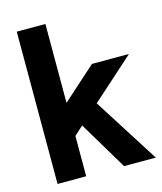

<svg xmlns="http://www.w3.org/2000/svg" viewBox="-116 -867 804 952"><g transform="rotate(-15 286.0 -391.0)"><path d="M60.5 0V-781.7H207.5V-377L379.4 -530.8H569.3L351.6 -335.9L564.9 0H401.9L253.4 -248.5L207.5 -207V0Z"/></g></svg>

Font: Epilogue
Style: Bold
Weight: 700
Designer: Tyler Finck
Foundry: Etcetera Type Co
Version: Version 2.112